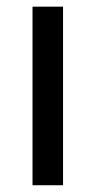

<svg xmlns="http://www.w3.org/2000/svg" viewBox="-20 -548 288 568"><path d="M166.5 -528.3V0H76.2V-528.3Z"/></svg>

Font: Vazirmatn
Style: Regular
Weight: 400
Designer: Saber Rastikerdar
Foundry: Saber Rastikerdar
Version: Version 33.003;September 2, 2022;FontCreator 14.0.0.2862 64-